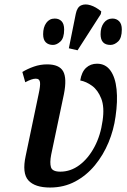

<svg xmlns="http://www.w3.org/2000/svg" viewBox="-20 -829 567 859"><path d="M204 10Q136 10 107 -22Q78 -54 95 -132L153 -409Q161 -445 159 -461Q157 -477 140 -477Q131 -477 119.5 -473Q108 -469 93 -461L80 -507Q103 -521 131.5 -531Q160 -541 191 -541Q245 -541 262.5 -510Q280 -479 266 -408L209 -137Q202 -101 208 -81Q214 -61 250 -61Q296 -61 335.5 -90.5Q375 -120 402.5 -171.5Q430 -223 439 -289Q448 -350 433 -388Q418 -426 392 -445Q366 -464 339 -469Q345 -507 365 -525.5Q385 -544 414 -544Q452 -544 474 -513.5Q496 -483 501.5 -429.5Q507 -376 497 -308Q489 -248 465.5 -191.5Q442 -135 404.5 -89.5Q367 -44 316.5 -17Q266 10 204 10ZM327 -604 288 -613 319 -767Q325 -797 343 -805Q361 -813 385 -805.5Q409 -798 433 -778L431 -766ZM474 -628Q430 -628 430 -676Q430 -707 444.5 -726.5Q459 -746 483 -746Q501 -746 513 -734Q525 -722 525 -697Q525 -659 508.5 -643.5Q492 -628 474 -628ZM217 -628Q197 -628 185 -639.5Q173 -651 173 -676Q173 -707 187 -726.5Q201 -746 225 -746Q244 -746 255.5 -734Q267 -722 267 -697Q267 -659 250.5 -643.5Q234 -628 217 -628Z"/></svg>

Font: Noto Serif ExtraCondensed SemiBold
Style: Italic
Weight: 600
Width: 2
Italic angle: -12°
Designer: Monotype Design Team
Foundry: Monotype Imaging Inc.
Version: Version 2.013